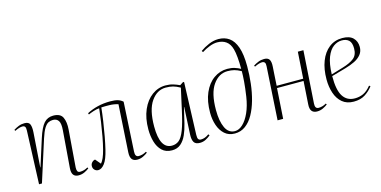

<svg xmlns="http://www.w3.org/2000/svg" viewBox="-76 -1184 3173 1600"><g transform="rotate(-15 1510.5 -384.0)"><path d="M533 -22Q517 -9 493 2.5Q469 14 441 14Q411 14 396.5 -4.5Q382 -23 385 -63L410 -382Q415 -441 399.5 -464.5Q384 -488 352 -488Q331 -488 312.5 -479Q294 -470 276.5 -442Q259 -414 241 -358L127 0H102L120 -458Q121 -482 114.5 -491.5Q108 -501 92 -501Q80 -501 64 -496.5Q48 -492 26 -481L21 -491Q41 -504 64.5 -513.5Q88 -523 115 -523Q153 -523 162.5 -498.5Q172 -474 169 -430L148 -133H150L224 -366Q252 -453 283 -487.5Q314 -522 363 -522Q425 -522 444 -481.5Q463 -441 458 -377L433 -56Q432 -34 438 -23Q444 -12 461 -12Q495 -12 527 -31Z M650 -466Q693 -489 744 -501.5Q795 -514 853 -514Q893 -514 918 -506.5Q943 -499 961 -482L937 -58Q934 -12 966 -12Q1000 -12 1032 -31L1038 -22Q1022 -9 998 2.5Q974 14 946 14Q916 14 901.5 -4.5Q887 -23 889 -63L914 -473Q879 -484 840 -485Q801 -486 769 -484Q764 -433 754.5 -368.5Q745 -304 733.5 -242Q722 -180 711 -135Q692 -55 665.5 -20.5Q639 14 610 14Q592 14 579 1.5Q566 -11 566 -31Q566 -50 578.5 -63Q591 -76 606 -78L645 -32Q672 -62 692 -140Q704 -186 715 -245Q726 -304 735 -366Q744 -428 750 -482Q728 -481 698 -471Q668 -461 654 -454Z M1474 -59Q1473 -31 1480.5 -21Q1488 -11 1503 -11Q1538 -11 1572 -37L1580 -26Q1561 -10 1538 2Q1515 14 1487 14Q1450 14 1436.5 -8Q1423 -30 1425 -73L1437 -309H1435L1403 -174Q1391 -124 1372 -81Q1353 -38 1323 -12Q1293 14 1247 14Q1194 14 1161.5 -17Q1129 -48 1114.5 -98Q1100 -148 1100 -206Q1100 -302 1131 -373.5Q1162 -445 1215 -484Q1268 -523 1332 -523Q1368 -523 1397.5 -514Q1427 -505 1452 -493L1483 -513L1490 -508ZM1256 -24Q1292 -24 1318 -45.5Q1344 -67 1366 -124Q1388 -181 1411 -287L1452 -472Q1418 -491 1391.5 -498Q1365 -505 1329 -505Q1254 -505 1203.5 -432.5Q1153 -360 1153 -216Q1153 -24 1256 -24Z M1699 -722Q1732 -746 1774 -764Q1816 -782 1858 -782Q1911 -782 1950 -754.5Q1989 -727 2010.5 -665.5Q2032 -604 2032 -501Q2032 -427 2023.5 -353Q2015 -279 1996.5 -213Q1978 -147 1949.5 -96Q1921 -45 1881 -15.5Q1841 14 1789 14Q1736 14 1701.5 -17Q1667 -48 1650 -98Q1633 -148 1633 -206Q1633 -306 1664 -377Q1695 -448 1748 -485.5Q1801 -523 1865 -523Q1900 -523 1928.5 -514Q1957 -505 1978 -493Q1978 -547 1974 -592Q1970 -637 1962 -665Q1949 -713 1918 -735.5Q1887 -758 1841 -758Q1810 -758 1774 -744Q1738 -730 1707 -710ZM1795 -5Q1830 -5 1863 -36Q1896 -67 1921.5 -123.5Q1947 -180 1959 -258Q1970 -332 1974 -384Q1978 -436 1978 -473Q1945 -491 1919.5 -497.5Q1894 -504 1862 -504Q1787 -504 1736.5 -432Q1686 -360 1686 -216Q1686 -119 1713 -62Q1740 -5 1795 -5Z M2454 -261H2225L2208 0H2160L2188 -458Q2190 -482 2182.5 -491.5Q2175 -501 2160 -501Q2148 -501 2132 -496.5Q2116 -492 2094 -481L2089 -491Q2109 -504 2132.5 -513.5Q2156 -523 2183 -523Q2216 -523 2228 -503.5Q2240 -484 2237 -442Q2235 -409 2232 -364.5Q2229 -320 2227 -280H2456L2471 -509H2519L2489 -56Q2486 -12 2518 -12Q2552 -12 2584 -31L2590 -22Q2574 -9 2550 2.5Q2526 14 2498 14Q2468 14 2453 -4.5Q2438 -23 2441 -63Z M2857 -523Q2919 -523 2949.5 -493Q2980 -463 2980 -414Q2980 -376 2958.5 -349Q2937 -322 2900.5 -304Q2864 -286 2818 -273L2695 -238Q2694 -118 2728.5 -64Q2763 -10 2831 -10Q2869 -10 2903 -25Q2937 -40 2971 -82L2981 -74Q2953 -37 2913.5 -11.5Q2874 14 2815 14Q2755 14 2716.5 -18.5Q2678 -51 2660 -105Q2642 -159 2642 -223Q2642 -312 2668 -379.5Q2694 -447 2742.5 -485Q2791 -523 2857 -523ZM2931 -414Q2931 -464 2909 -484.5Q2887 -505 2848 -505Q2810 -505 2776 -480.5Q2742 -456 2720 -400.5Q2698 -345 2695 -253L2795 -283Q2863 -303 2897 -330.5Q2931 -358 2931 -414Z"/></g></svg>

Font: Literata 72pt ExtraLight
Style: Italic
Weight: 200
Italic angle: -2°
Designer: Latin by Veronika Burian and Jose Scaglione. Greek by Irene Vlachou. Cyrillic by Vera Evstafieva
Foundry: TypeTogether
Version: Version 3.002